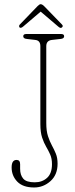

<svg xmlns="http://www.w3.org/2000/svg" viewBox="-20 -858 348 892"><path d="M247.5 -97.5Q247.5 -46 214.5 -16.5Q181.5 13 138.5 13Q86.5 13 60.2 -14.2Q34 -41.5 34 -80Q34 -115 57 -115Q73.5 -115 73.5 -95V-73.5Q73.5 -45 88 -28Q102.5 -11 141.5 -11Q176 -11 198.8 -31.8Q221.5 -52.5 221.5 -95Q221.5 -121.5 213.2 -140Q205 -158.5 194.5 -176.2Q184 -194 175.8 -218.5Q167.5 -243 167.5 -281.5V-643.5Q167.5 -670 144 -672.5L105 -677Q88 -678.5 88 -689.5Q88 -700 102 -700H264Q278 -700 278 -689.5Q278 -678.5 261 -677L221 -672.5Q195 -669.5 195 -643.5V-286Q195 -249.5 203 -225.2Q211 -201 221.2 -182.2Q231.5 -163.5 239.5 -144Q247.5 -124.5 247.5 -97.5ZM88 -735Q77.5 -726 71.5 -730Q69 -732 68.8 -736.2Q68.5 -740.5 72 -744L154.5 -829.5Q163.5 -838.5 168.5 -838.5Q176 -838.5 185 -829.5L268 -744Q275.5 -736.5 267 -730Q261 -725 250 -735L169 -804Z"/></svg>

Font: Fraunces 144pt S100 Thin
Style: Regular
Weight: 100
Version: Version 1.000; ttfautohint (v1.8.3)